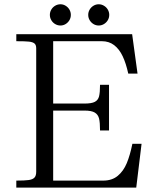

<svg xmlns="http://www.w3.org/2000/svg" viewBox="-20 -856 714 876"><path d="M214.6 -383.5H365.1Q397.9 -383.5 412.8 -391.4Q427.6 -399.2 432 -416.5Q436.4 -433.8 436.4 -469.2H477.4V-260.9H436.4Q436.4 -296.9 432 -315.1Q427.6 -333.2 412.5 -342.4Q397.4 -351.5 365.1 -351.5H214.6ZM584 -199.9H625.9L601.6 0H54.4V-32Q93.1 -32 111.2 -34.6Q129.4 -37.2 137.3 -45.8Q145.2 -54.2 145.2 -72.4V-635.6Q145.2 -650.8 137.6 -657.4Q130 -664.1 112.1 -666.1Q94.1 -668 54.4 -668V-700H582.9L607.5 -520.1H565.2Q555.1 -566.9 539.6 -599.6Q524.1 -632.2 500.7 -650.1Q477.2 -668 444.9 -668H222.6V-32H450.9Q491.1 -32 517.2 -53.7Q543.4 -75.4 558.4 -111.6Q573.4 -147.8 584 -199.9ZM382.5 -788.1Q382.5 -801.1 389.1 -812.3Q395.7 -823.4 406.6 -829.9Q417.4 -836.5 430.6 -836.5Q443.1 -836.5 454.2 -829.9Q465.3 -823.4 471.8 -812.3Q478.4 -801.1 478.4 -788Q478.4 -774.9 471.8 -763.8Q465.2 -752.8 454.2 -746.2Q443.1 -739.6 430.6 -739.6Q417.4 -739.6 406.6 -746.2Q395.7 -752.7 389.1 -763.9Q382.5 -775 382.5 -788.1ZM207.5 -788.1Q207.5 -801.1 214.1 -812.3Q220.6 -823.4 231.7 -829.9Q242.9 -836.5 255.9 -836.5Q268.4 -836.5 279.2 -829.9Q290.1 -823.4 296.7 -812.3Q303.2 -801.1 303.2 -788Q303.2 -774.9 296.7 -763.8Q290.1 -752.8 279.3 -746.2Q268.4 -739.6 255.9 -739.6Q242.9 -739.6 231.7 -746.2Q220.6 -752.7 214.1 -763.9Q207.5 -775 207.5 -788.1Z"/></svg>

Font: Didactic
Style: Regular
Weight: 400
Designer: Tyler Finck
Foundry: Etcetera Type Co
Version: Version 3.007;FEAKit 1.0